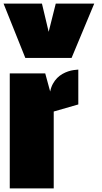

<svg xmlns="http://www.w3.org/2000/svg" viewBox="-49 -1040 564 1060"><path d="M4.9 0V-634.8H200.7L228 -534.7Q232.9 -559.1 243.2 -577.6Q253.4 -596.2 266.8 -609.6Q280.3 -623 295.9 -631.8Q311.5 -640.6 327.1 -645.8Q342.8 -650.9 357.4 -653.1Q372.1 -655.3 383.3 -655.8V-463.4L247.6 -424.3V0ZM90.8 -720.2 -29.3 -1020H182.6L219.7 -864.3L258.8 -1020H471.2L346.2 -720.2Z"/></svg>

Font: Coda Caption ExtraBold
Style: Regular
Weight: 800
Designer: vernon adams
Foundry: vernon adams
Version: Version 1.002